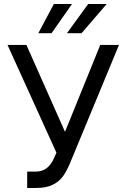

<svg xmlns="http://www.w3.org/2000/svg" viewBox="-20 -932 633 962"><path d="M116.2 -72.3H160.2Q221.7 -72.3 251 -140.6L262.7 -167L17.6 -707H112.3L305.7 -271.5L482.4 -707H576.2L331.1 -115.2Q314 -74.7 295.7 -48.8Q277.3 -22.9 244.9 -6.6Q212.4 9.8 161.1 9.8H116.2ZM421.9 -912.1H514.6L388.7 -765.6H315.4ZM250 -912.1H340.8L238.3 -765.6H171.9Z"/></svg>

Font: Pretendard Std
Style: Regular
Weight: 400
Designer: Base glyphs from Inter by Rasmus Andersson; Hangeul glyphs from Noto Sans CJK(Source Han Sans) by Jang Soo-young and Kan
Foundry: Kil Hyung-jin
Version: Version 1.309